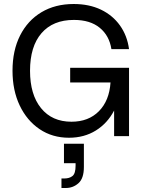

<svg xmlns="http://www.w3.org/2000/svg" viewBox="-20 -680 716 959"><path d="M42.5 -327Q42.5 -427.5 80.2 -502.5Q118 -577.5 186.8 -618.8Q255.5 -660 348 -660Q425.5 -660 484.2 -631.8Q543 -603.5 579.2 -552.8Q615.5 -502 624.5 -434.5H536.5Q526 -502 478.2 -541.2Q430.5 -580.5 349 -580.5Q244.5 -580.5 187.2 -514.2Q130 -448 130 -326.5Q130 -207.5 185 -139.8Q240 -72 337 -72Q422 -72 474 -124.5Q526 -177 532 -268H330.5V-341.5H624.5V0H550V-128Q517 -64.5 458.8 -28.2Q400.5 8 324.5 8Q241.5 8 178 -34.8Q114.5 -77.5 78.5 -153Q42.5 -228.5 42.5 -327ZM299.5 38H399V154Q399 211 372 235Q345 259 309 259H287V211.5H300.5Q327 211.5 342.2 199Q357.5 186.5 357.5 148V135H299.5Z"/></svg>

Font: Overused Grotesk
Style: Regular
Weight: 450
Version: Version 0.004